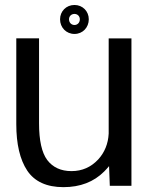

<svg xmlns="http://www.w3.org/2000/svg" viewBox="-20 -747 614 772"><path d="M421.5 0H508.5V-592.5H417V-210C415 -169 400.5 -134 375 -106C346 -75 310.5 -59 267.5 -59C225 -59 192.5 -74 170 -103.5C148 -133 137 -182 137 -251.5V-593H45.5V-248C45.5 -168 60 -105.5 89.5 -61C119 -17 167.5 5.5 235 5.5C302.5 5.5 357 -15.5 399 -57.5C406 -64.5 412.5 -72 418.5 -79ZM279.5 -610.5C312.5 -610.5 337 -636.5 337 -669.5C337 -701.5 312.5 -727 279.5 -727C246 -727 221.5 -701.5 221.5 -669.5C221.5 -636 246.5 -610.5 279.5 -610.5ZM279.5 -646.5C267 -646.5 257.5 -656 257.5 -669.5C257.5 -682 267 -691 279.5 -691C291.5 -691 301 -682 301 -669.5C301 -656 291.5 -646.5 279.5 -646.5Z"/></svg>

Font: Anybody
Style: Regular
Weight: 400
Designer: Tyler Finck
Foundry: Etcetera Type Company
Version: Version 1.110